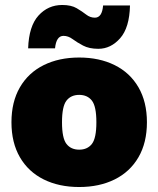

<svg xmlns="http://www.w3.org/2000/svg" viewBox="-20 -741 636 771"><path d="M298 -510Q379 -510 440.5 -479.5Q502 -449 536 -390.5Q570 -332 570 -250Q570 -168 536 -109.5Q502 -51 440.5 -20.5Q379 10 298 10Q217 10 155.5 -20.5Q94 -51 60 -109.5Q26 -168 26 -250Q26 -332 60 -390.5Q94 -449 155.5 -479.5Q217 -510 298 -510ZM298 -360Q265 -360 247 -337Q229 -314 229 -250Q229 -186 247 -163Q265 -140 298 -140Q331 -140 349 -163Q367 -186 367 -250Q367 -314 349 -337Q331 -360 298 -360ZM502 -719Q500 -630 462.5 -587.5Q425 -545 375 -545Q338 -545 313.5 -558Q289 -571 271.5 -584Q254 -597 235 -597Q206 -597 201 -547H93Q96 -636 134.5 -678.5Q173 -721 230 -721Q266 -721 288 -708Q310 -695 326 -682.5Q342 -670 361 -670Q390 -670 394 -719Z"/></svg>

Font: Prodigy Sans ExtraBold
Style: Regular
Weight: 800
Designer: Wei Huang
Foundry: Wei Huang
Version: Version 1.003; ttfautohint (v1.8.3)